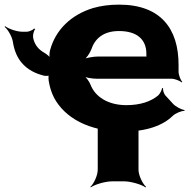

<svg xmlns="http://www.w3.org/2000/svg" viewBox="-102 -558 824 829"><path d="M412 -538C371 -538 333 -533 299 -523C205 -494 139 -430 115 -344C111 -332 110 -311 114 -302L119 -303C115 -312 100 -324 88 -331C63 -345 46 -367 41 -396C39 -406 44 -426 50 -432L46 -435C40 -429 24 -421 14 -421H-6C-30 -421 -66 -434 -80 -445L-82 -442C-68 -431 -49 -399 -46 -375C-34 -299 10 -250 89 -231C95 -230 110 -230 112 -233L109 -236C107 -232 107 -216 108 -211C112 -184 120 -158 132 -135C178 -50 281 10 432 10C532 10 602 -17 643 -57C655 -69 682 -80 694 -79L695 -83C682 -84 655 -98 644 -111L612 -146C605 -154 601 -169 602 -177L598 -178C597 -170 589 -153 581 -146C550 -120 504 -104 444 -104C363 -104 309 -141 289 -192C284 -206 269 -226 258 -233L254 -230C266 -223 297 -218 316 -218H639C653 -218 675 -209 683 -202L685 -204C678 -212 669 -234 669 -248V-278C669 -434 592 -538 412 -538ZM530 -326V-320C530 -317 530 -311 532 -310L534 -312C533 -314 526 -314 522 -314H322C301 -314 267 -308 255 -301L258 -297C270 -305 286 -328 292 -344C307 -390 343 -424 412 -424C490 -424 530 -387 530 -326ZM496 175V1C496 -23 514 -60 529 -73L526 -75C510 -63 464 -49 434 -49H382C352 -49 306 -63 290 -75L288 -73C303 -60 320 -23 320 1V175C320 199 303 236 288 249L290 251C306 239 352 225 382 225H434C464 225 510 239 526 251L529 249C514 236 496 199 496 175Z"/></svg>

Font: Asimov
Style: EdgeWide
Weight: 500
Designer: Google
Version: Version 2.000980: 2014